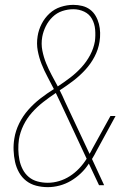

<svg xmlns="http://www.w3.org/2000/svg" viewBox="-20 -763 540 791"><path d="M177 8Q152 8 129 2Q106 -4 88 -18Q70 -32 58.5 -52.5Q47 -73 42 -96Q37 -119 36 -143.5Q35 -168 39 -192Q44 -224 59 -254.5Q74 -285 96.5 -310.5Q119 -336 146 -357Q173 -378 202 -396Q189 -422 175.5 -447Q162 -472 151.5 -498.5Q141 -525 135.5 -554Q130 -583 135 -614Q139 -640 151.5 -664.5Q164 -689 184 -707.5Q204 -726 230 -734.5Q256 -743 282 -743Q301 -743 319 -738.5Q337 -734 351 -723.5Q365 -713 374 -697.5Q383 -682 387.5 -664.5Q392 -647 392.5 -628Q393 -609 390 -591Q385 -559 369.5 -529.5Q354 -500 331 -475Q308 -450 281 -429.5Q254 -409 226 -391Q232 -379 237.5 -367.5Q243 -356 248 -344L349 -129Q352 -134 355 -139.5Q358 -145 361 -151L435 -285H456L378 -142Q374 -134 369 -125Q364 -116 359 -108L409 0H388L346 -89Q332 -67 313 -49Q294 -31 272 -18Q250 -5 225.5 1.5Q201 8 177 8ZM218 -407Q244 -424 269 -443Q294 -462 315.5 -485.5Q337 -509 351.5 -536.5Q366 -564 371 -593Q374 -617 372 -641Q370 -665 359 -685Q348 -705 327 -715Q306 -725 282 -725Q259 -725 236.5 -717.5Q214 -710 196.5 -693Q179 -676 168.5 -654.5Q158 -633 154 -611Q149 -582 154.5 -554.5Q160 -527 170 -502.5Q180 -478 192.5 -454.5Q205 -431 218 -407ZM177 -10Q200 -10 223.5 -17Q247 -24 268 -37.5Q289 -51 306.5 -69.5Q324 -88 337 -109L231 -336Q226 -347 220.5 -358Q215 -369 210 -380Q183 -362 158 -342.5Q133 -323 112 -299.5Q91 -276 77 -247.5Q63 -219 58 -189Q55 -168 55.5 -146.5Q56 -125 60 -104.5Q64 -84 73.5 -65.5Q83 -47 98.5 -34Q114 -21 134.5 -15.5Q155 -10 177 -10Z"/></svg>

Font: Iosevka Curly Thin Oblique
Style: Regular
Weight: 100
Italic angle: -9°
Monospace: yes
Designer: Belleve Invis
Foundry: Belleve Invis
Version: Version 11.1.0; ttfautohint (v1.8.3)